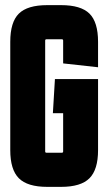

<svg xmlns="http://www.w3.org/2000/svg" viewBox="-20 -724 422 748"><path d="M186 -283 194 -416H362V-139Q362 -63 328.5 -29.5Q295 4 218 4H164Q87 4 53.5 -29.5Q20 -63 20 -139V-561Q20 -638 53.5 -671Q87 -704 164 -704H218Q295 -704 328.5 -671Q362 -638 362 -561V-462L226 -477V-566Q226 -571 221 -571H161Q156 -571 156 -566V-134Q156 -129 161 -129H221Q226 -129 226 -134V-283Z"/></svg>

Font: Karantina
Style: Bold
Weight: 700
Designer: Rony Koch
Foundry: Rony Koch
Version: Version 1.000; ttfautohint (v1.8.3)